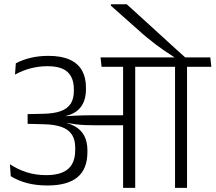

<svg xmlns="http://www.w3.org/2000/svg" viewBox="-20 -908 1042 928"><path d="M516 -887.5V-880.5L645 -766Q668 -745 689.2 -727.5Q710.5 -710 731.5 -694Q752.5 -678 774.8 -662.8Q797 -647.5 822.5 -631.5V-620H878V-628Q861.5 -642.5 833.2 -668.2Q805 -694 770.8 -725.2Q736.5 -756.5 702.2 -787.8Q668 -819 639 -845.2Q610 -871.5 592.5 -887.5ZM884 0V-600.5H826V0ZM1001.5 -585 996.5 -630.5H708.5L714 -585ZM750.5 -585 746 -630.5H466L471 -585ZM575 0H633.5V-601.5H575ZM28 -114 32 -56.5Q66.5 -35 110.5 -23.2Q154.5 -11.5 209 -11.5Q306 -11.5 354.2 -51.2Q402.5 -91 402.5 -173V-182Q402.5 -223 387 -252.2Q371.5 -281.5 339 -299Q306.5 -316.5 255 -322.5L254.5 -341.5Q302.5 -344 333.8 -360.2Q365 -376.5 380.2 -405.8Q395.5 -435 395.5 -476.5V-484.5Q395.5 -533 376.5 -567Q357.5 -601 317.5 -619.5Q277.5 -638 214.5 -638Q167.5 -638 128 -628.5Q88.5 -619 56.5 -602L52.5 -547.5Q90 -568 129 -578Q168 -588 209 -588Q277 -588 307 -559.5Q337 -531 337 -476.5V-469Q337 -431 321.8 -407Q306.5 -383 273.8 -371Q241 -359 187.5 -358L113.5 -356.5V-309.5L191 -307.5Q243.5 -306.5 277.2 -294.5Q311 -282.5 327.2 -257.8Q343.5 -233 343.5 -194V-183Q343.5 -140.5 327.8 -113.8Q312 -87 280.8 -74.2Q249.5 -61.5 204 -61.5Q153 -61.5 110 -75Q67 -88.5 28 -114ZM249.5 -346.5V-316.5L301.5 -307L302.5 -314Q325.5 -310 346.5 -307.2Q367.5 -304.5 390.8 -303.5Q414 -302.5 443.5 -302.5H597.5V-351H442.5Q412.5 -351 389 -350.5Q365.5 -350 343.5 -349Q321.5 -348 297 -346.5L296.5 -351.5Z"/></svg>

Font: Anek Devanagari Medium Light
Style: Regular
Weight: 300
Version: Version 1.003